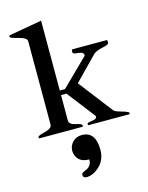

<svg xmlns="http://www.w3.org/2000/svg" viewBox="-134 -725 839 1088"><g transform="rotate(-15 285.5 -180.5)"><path d="M32.2 0Q30.8 -3.9 30.8 -7.6Q30.8 -11.2 37.1 -14.6Q43.5 -18.1 52.7 -20.8Q62 -23.4 73 -26.1Q84 -28.8 93.3 -33.2Q115.2 -43 115.2 -58.6V-547.9Q115.2 -567.9 67.4 -580.1Q35.6 -588.4 27.6 -591.8Q19.5 -595.2 19.5 -599.6Q19.5 -604 21.5 -607.4L215.8 -641.6V-231.9H246.1L402.3 -385.3Q403.3 -386.7 403.3 -391.8Q403.3 -397 398.7 -401.4Q394 -405.8 387 -407.7Q379.9 -409.7 371.8 -410.4Q363.8 -411.1 356.4 -412.1Q340.3 -414.6 340.3 -421.9Q340.3 -429.2 341.8 -439H548.8L550.3 -422.9Q550.3 -412.6 521 -406.2Q476.1 -397 460 -383.3L325.2 -245.1L478.5 -45.9Q485.8 -37.1 511.2 -29.8Q536.6 -22.5 544.9 -19.5Q564.5 -12.2 564.5 -7.1Q564.5 -2 563 0H321.3L318.8 -5.9Q318.8 -13.7 329.3 -15.6Q339.8 -17.6 347.4 -18.6Q355 -19.5 361.3 -21.5Q376 -25.9 376 -36.1Q376 -40 369.6 -47.4L247.6 -205.1H215.8V-56.6Q215.8 -32.2 252.9 -24.9Q290 -17.6 290 -6.8Q290 -3.9 288.1 0ZM235.8 281.7Q215.3 281.7 215.3 263.2Q215.3 253.9 226.6 248.5Q237.8 243.2 245.8 239.7Q253.9 236.3 260.3 230Q276.4 214.8 276.4 188.5Q217.8 188.5 200.7 144Q195.3 130.9 195.3 116.7Q195.3 102.5 200.7 89.4Q206.1 76.2 215.8 66.4Q237.3 43.9 270 43.9Q351.1 43.9 351.1 152.3Q351.1 212.4 309.1 250Q273.4 281.7 235.8 281.7Z"/></g></svg>

Font: RadleyRegular
Style: Regular
Weight: 400
Designer: vernon adams
Foundry: vernon adams
Version: Version 1.000;PS 001.001;hotconv 1.0.56